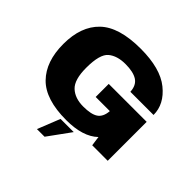

<svg xmlns="http://www.w3.org/2000/svg" viewBox="-208 -886 1274 1274"><g transform="rotate(45 429.0 -249.0)"><path d="M402 4Q207.5 4 119.5 -85.8Q31.5 -175.5 31.5 -340Q31.5 -505.5 122.8 -593.2Q214 -681 417 -681Q602.5 -681 695.2 -606Q788 -531 788 -430H570.5Q567.5 -488 529.5 -512.8Q491.5 -537.5 417.5 -537.5Q340 -537.5 295.2 -500.2Q250.5 -463 250.5 -335.5Q250.5 -223.5 295.5 -181.5Q340.5 -139.5 418.5 -139.5Q492 -139.5 525.8 -162Q559.5 -184.5 564.5 -239V-243H432V-365.5H788V0H642.5L633 -68Q558.5 4 402 4ZM307.1 183.4 370.2 24.8H493.9L378.8 183.4Z"/></g></svg>

Font: Anybody ExtraExpanded ExtraBold
Style: Regular
Weight: 800
Width: 8
Designer: Tyler Finck
Foundry: Etcetera Type Company
Version: Version 1.010; ttfautohint (v1.8.3) -l 8 -r 50 -G 200 -x 14 